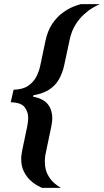

<svg xmlns="http://www.w3.org/2000/svg" viewBox="-20 -763 505 933"><path d="M184 150Q177 147 160.5 138Q144 129 126.5 112.5Q109 96 96 70.5Q83 45 83 9Q83 -2 85 -14.5Q87 -27 89 -38L112 -147Q114 -158 115.5 -169Q117 -180 117 -190Q117 -220 99.5 -242.5Q82 -265 32 -266L46 -327Q91 -328 117.5 -346.5Q144 -365 157.5 -392Q171 -419 176 -446L200 -560Q211 -614 234 -647.5Q257 -681 284.5 -701Q312 -721 336 -730.5Q360 -740 373 -743H465Q451 -737 430.5 -725Q410 -713 387.5 -692.5Q365 -672 346.5 -642.5Q328 -613 319 -572L292 -446Q284 -409 267 -378.5Q250 -348 219.5 -328Q189 -308 142 -300L141 -293Q190 -284 212 -257Q234 -230 234 -188Q234 -178 232.5 -168Q231 -158 229 -147L204 -27Q201 -15 199.5 -3Q198 9 198 22Q198 61 212.5 87Q227 113 245 128Q263 143 276 150Z"/></svg>

Font: Saira Expanded SemiBold
Style: Italic
Weight: 600
Width: 7
Italic angle: -12°
Designer: Hector Gatti with collaboration of the Omnibus-Type team
Foundry: Omnibus-Type
Version: Version 1.101